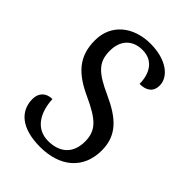

<svg xmlns="http://www.w3.org/2000/svg" viewBox="-214 -823 932 932"><g transform="rotate(45 252.0 -357.0)"><path d="M235 10C370 10 459 -63 459 -190C459 -294 397 -349 287 -399C179 -448 144 -483 144 -560C144 -630 184 -675 254 -675C331 -675 360 -612 360 -548C407 -548 435 -569 435 -612C435 -669 372 -724 260 -724C144 -724 57 -656 57 -545C57 -435 112 -375 224 -324C330 -275 371 -240 371 -163C371 -83 323 -38 242 -38C157 -38 117 -110 113 -197C70 -197 44 -170 44 -129C44 -46 107 10 235 10Z"/></g></svg>

Font: Noto Serif Thai SemiCondensed
Style: Regular
Weight: 400
Width: 4
Designer: Monotype Design Team
Foundry: Monotype Imaging Inc.
Version: Version 2.002